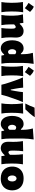

<svg xmlns="http://www.w3.org/2000/svg" viewBox="2112 -3061 967 5231"><g transform="rotate(90 2595.5 -445.5)"><path d="M161.5 -882.9Q202.9 -867.9 238.9 -839.9Q274.8 -812 304.9 -780.3Q280.2 -745.4 254.7 -710Q229.2 -674.5 202.3 -638Q171.2 -665.4 136.3 -690.9Q101.4 -716.4 60 -739.5Q113.2 -813.1 161.5 -882.9ZM36.1 0Q45.4 -61 50.5 -119.1Q55.7 -177.2 55.7 -250.5V-308.6Q55.7 -371.1 52.7 -418.5Q49.8 -465.8 45.2 -505.9Q40.5 -545.9 34.2 -586.4L314.5 -593.3Q308.1 -551.8 303.2 -510.7Q298.3 -469.7 295.7 -421.4Q293 -373 293 -308.6V-250.5Q293 -177.2 297.6 -119.1Q302.2 -61 312 0Z M388.2 0Q397.5 -61 402.6 -119.1Q407.7 -177.2 407.7 -250.5V-308.6Q407.7 -377 399.7 -445.6Q391.6 -514.2 370.6 -586.4L603.5 -598.1L615.2 -501H633.8Q671.4 -547.4 721.2 -576.2Q771 -605 820.3 -605Q906.2 -605 954.8 -553.7Q1003.4 -502.4 1003.4 -397.5Q1003.4 -358.9 1000.7 -321.3Q998 -283.7 998 -250.5Q998 -177.2 1002 -119.1Q1005.9 -61 1018.1 0H744.1Q751.5 -61 756.1 -117.4Q760.7 -173.8 760.7 -236.8V-288.6Q760.7 -340.8 750.2 -365.7Q739.7 -390.6 712.4 -390.6Q700.2 -390.6 679.2 -376.7Q658.2 -362.8 645 -347.2V-236.8Q645 -173.8 649.9 -117.4Q654.8 -61 664.6 0Z M1300.8 17.6Q1242.7 17.6 1200.4 -7.8Q1158.2 -33.2 1131.1 -76.9Q1104 -120.6 1090.8 -176.8Q1077.6 -232.9 1077.6 -293.9Q1077.6 -381.3 1102.5 -451.7Q1127.4 -522 1177.5 -563.5Q1227.5 -605 1302.7 -605Q1381.3 -605 1439 -531.2H1456.5V-577.6Q1456.5 -647.5 1448.2 -716.1Q1439.9 -784.7 1418.9 -856.9L1719.7 -879.4Q1709 -811.5 1701.4 -736.1Q1693.8 -660.6 1693.8 -577.6V-250.5Q1693.8 -177.2 1698.7 -119.1Q1703.6 -61 1713.4 0H1494.6L1479 -74.7H1463.9Q1387.2 17.6 1300.8 17.6ZM1397 -180.7Q1417.5 -183.1 1432.1 -194.1Q1446.8 -205.1 1456.5 -222.7V-374Q1431.6 -401.9 1397 -403.3Q1358.9 -400.9 1339.4 -368.7Q1319.8 -336.4 1319.8 -291.5Q1319.8 -249.5 1339.6 -216.3Q1359.4 -183.1 1397 -180.7Z M1902.7 -882.9Q1944.1 -867.9 1980.1 -839.9Q2016.1 -812 2046.1 -780.3Q2021.4 -745.4 1995.9 -710Q1970.4 -674.5 1943.6 -638Q1912.4 -665.4 1877.5 -690.9Q1842.6 -716.4 1801.2 -739.5Q1854.4 -813.1 1902.7 -882.9ZM1777.3 0Q1786.6 -61 1791.7 -119.1Q1796.9 -177.2 1796.9 -250.5V-308.6Q1796.9 -371.1 1793.9 -418.5Q1791 -465.8 1786.4 -505.9Q1781.7 -545.9 1775.4 -586.4L2055.7 -593.3Q2049.3 -551.8 2044.4 -510.7Q2039.6 -469.7 2036.9 -421.4Q2034.2 -373 2034.2 -308.6V-250.5Q2034.2 -177.2 2038.8 -119.1Q2043.5 -61 2053.2 0Z M2289.6 0Q2277.3 -55.2 2260.7 -111.1Q2244.1 -167 2225.6 -221.7L2189.9 -325.7Q2167.5 -390.6 2143.3 -456.1Q2119.1 -521.5 2088.4 -586.4L2367.2 -593.3Q2371.1 -541.5 2378.4 -489.5Q2385.7 -437.5 2395 -385.3L2419.4 -254.9H2437L2461.4 -385.3Q2471.2 -439.9 2478.5 -489.7Q2485.8 -539.6 2488.8 -586.4H2763.7Q2733.4 -521.5 2709 -455.8Q2684.6 -390.1 2662.1 -324.7L2626.5 -220.2Q2607.4 -165 2590.6 -110.1Q2573.7 -55.2 2562 0Z M2796.9 0Q2806.2 -61 2811.3 -119.1Q2816.4 -177.2 2816.4 -250.5V-308.6Q2816.4 -371.1 2813.5 -418.5Q2810.5 -465.8 2805.9 -505.9Q2801.3 -545.9 2794.9 -586.4L3075.2 -593.3Q3068.8 -551.8 3064 -510.7Q3059.1 -469.7 3056.4 -421.4Q3053.7 -373 3053.7 -308.6V-250.5Q3053.7 -177.2 3058.3 -119.1Q3063 -61 3072.8 0ZM2799.8 -651.4Q2833 -714.8 2861.3 -777.3Q2889.6 -839.8 2912.1 -903.3L3173.3 -909.2Q3129.9 -842.8 3075.2 -778.6Q3020.5 -714.4 2959.5 -653.3Z M3360.8 17.6Q3302.7 17.6 3260.5 -7.8Q3218.3 -33.2 3191.2 -76.9Q3164.1 -120.6 3150.9 -176.8Q3137.7 -232.9 3137.7 -293.9Q3137.7 -381.3 3162.6 -451.7Q3187.5 -522 3237.5 -563.5Q3287.6 -605 3362.8 -605Q3441.4 -605 3499 -531.2H3516.6V-577.6Q3516.6 -647.5 3508.3 -716.1Q3500 -784.7 3479 -856.9L3779.8 -879.4Q3769 -811.5 3761.5 -736.1Q3753.9 -660.6 3753.9 -577.6V-250.5Q3753.9 -177.2 3758.8 -119.1Q3763.7 -61 3773.4 0H3554.7L3539.1 -74.7H3523.9Q3447.3 17.6 3360.8 17.6ZM3457 -180.7Q3477.5 -183.1 3492.2 -194.1Q3506.8 -205.1 3516.6 -222.7V-374Q3491.7 -401.9 3457 -403.3Q3418.9 -400.9 3399.4 -368.7Q3379.9 -336.4 3379.9 -291.5Q3379.9 -249.5 3399.7 -216.3Q3419.4 -183.1 3457 -180.7Z M4023.9 17.6Q3938.5 17.6 3890.4 -33.4Q3842.3 -84.5 3842.3 -189.5Q3842.3 -228 3843.8 -257.3Q3845.2 -286.6 3845.2 -319.8Q3845.2 -377.4 3842.5 -422.1Q3839.8 -466.8 3835.2 -506.3Q3830.6 -545.9 3824.2 -586.4L4100.1 -593.3Q4092.3 -532.2 4087.6 -472.9Q4083 -413.6 4083 -351.1V-293Q4083 -241.2 4093.8 -216.3Q4104.5 -191.4 4131.3 -191.4Q4143.1 -191.4 4164.1 -205.1Q4185.1 -218.8 4198.2 -234.4V-351.1Q4198.2 -413.6 4193.4 -469.5Q4188.5 -525.4 4181.2 -586.4H4457Q4450.7 -545.9 4445.8 -506.3Q4440.9 -466.8 4438.5 -422.1Q4436 -377.4 4436 -319.8V-250.5Q4436 -177.2 4440.4 -119.1Q4444.8 -61 4454.6 0H4233.4L4222.7 -85.9H4203.6Q4166.5 -40 4117.7 -11.2Q4068.8 17.6 4023.9 17.6Z M4845.2 17.6Q4758.8 17.6 4696.8 -7.8Q4634.8 -33.2 4595.2 -76.9Q4555.7 -120.6 4536.9 -176.5Q4518.1 -232.4 4518.1 -293.9Q4518.1 -381.8 4553.2 -452.1Q4588.4 -522.5 4659.7 -563.7Q4731 -605 4839.8 -605Q4951.7 -605 5023.9 -563.5Q5096.2 -522 5131.1 -451.4Q5166 -380.9 5166 -293.9Q5166 -204.1 5129.4 -133.8Q5092.8 -63.5 5021.5 -22.9Q4950.2 17.6 4845.2 17.6ZM4843.8 -171.9Q4882.3 -175.3 4903.1 -208.5Q4923.8 -241.7 4923.8 -293.9Q4923.8 -401.4 4843.8 -414.6Q4803.2 -410.2 4781.5 -378.2Q4759.8 -346.2 4759.8 -293.9Q4759.8 -244.1 4782 -209.7Q4804.2 -175.3 4843.8 -171.9Z"/></g></svg>

Font: Pinar Black
Style: Regular
Weight: 900
Designer: Amin Abedi
Version: Version 3.000